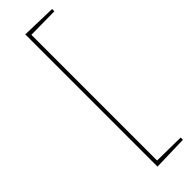

<svg xmlns="http://www.w3.org/2000/svg" viewBox="-308 -850 957 957"><g transform="rotate(-45 170.5 -372.0)"><path d="M322 89 138 94V-838L322 -833V-817L158 -815V71L322 73Z"/></g></svg>

Font: Bitter Pro Thin
Style: Regular
Weight: 250
Designer: Sol Matas, and Bitter project Authors
Foundry: Sol Matas
Version: Version 1.010